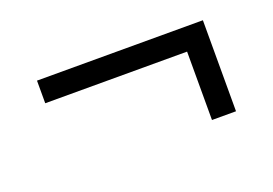

<svg xmlns="http://www.w3.org/2000/svg" viewBox="-49 -497 673 473"><g transform="rotate(-20 287.5 -260.5)"><path d="M441.8 -141.4V-320.7H69.9V-380H504.8V-141.4Z"/></g></svg>

Font: Montserrat Thin
Style: Regular
Weight: 100
Designer: Julieta Ulanovsky
Foundry: Julieta Ulanovsky
Version: Version 9.000